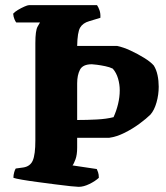

<svg xmlns="http://www.w3.org/2000/svg" viewBox="-20 -724 644 744"><path d="M285 0Q278 0 253.5 -2.5Q229 -5 195 -9.5Q161 -14 126.5 -18.5Q92 -23 66 -27.5Q40 -32 32 -35Q32 -46 35 -56.5Q38 -67 41 -71L70 -75Q97 -79 107 -102Q117 -125 117 -180V-557Q117 -605 125.5 -620.5Q134 -636 135 -637H43Q40 -640 36 -649.5Q32 -659 31 -671Q37 -678 49.5 -685.5Q62 -693 74.5 -698.5Q87 -704 92 -704H356Q361 -697 365.5 -684.5Q370 -672 369 -655L326 -642Q301 -635 290.5 -617Q280 -599 279 -546H434Q458 -541 486 -528Q514 -515 539 -499.5Q564 -484 576 -470Q586 -454 590.5 -432.5Q595 -411 595 -388Q595 -357 586.5 -327Q578 -297 563 -280Q548 -265 521 -245Q494 -225 463 -209.5Q432 -194 403 -190H279V-152Q279 -124 272.5 -106.5Q266 -89 261 -83L355 -69Q357 -65 360 -56.5Q363 -48 363 -35Q349 -22 326.5 -11Q304 0 285 0ZM279 -259Q317 -259 355 -261Q393 -263 420 -270Q431 -294 437.5 -321Q444 -348 444 -374Q444 -397 437.5 -419.5Q431 -442 417 -458Q405 -464 388 -467.5Q371 -471 356 -473Q341 -475 336 -475Q301 -475 290 -454Q279 -433 279 -401Z"/></svg>

Font: Texturina 72pt Black
Style: Regular
Weight: 900
Designer: Guillermo Torres Carreño
Foundry: Omnibus-Type
Version: Version 1.002; ttfautohint (v1.8.3)